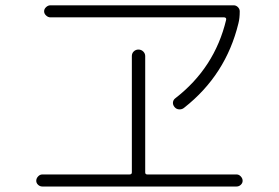

<svg xmlns="http://www.w3.org/2000/svg" viewBox="-20 -718 1040 716"><path d="M633.8 -351.6Q780.3 -464.8 823.2 -643.6Q825.2 -652.3 816.4 -653.3H168Q159.2 -653.3 151.9 -660.2Q144.5 -667 144.5 -675.8Q144.5 -684.6 151.9 -691.4Q159.2 -698.2 168 -698.2H851.6Q860.4 -698.2 867.2 -691.4Q874 -684.6 874 -675.8Q874 -649.4 869.1 -630.9Q822.3 -438.5 667 -316.4Q659.2 -309.6 648.4 -310.1Q637.7 -310.5 630.9 -318.8Q624 -327.1 625 -336.4Q626 -345.7 633.8 -351.6ZM137.7 -22.5Q128.9 -22.5 122.1 -28.8Q115.2 -35.2 115.2 -43.9Q115.2 -52.7 122.1 -60.1Q128.9 -67.4 137.7 -67.4H462.9Q471.7 -67.4 471.7 -75.2V-508.8Q471.7 -519.5 479 -526.4Q486.3 -533.2 496.1 -533.2Q506.8 -533.2 514.2 -525.9Q521.5 -518.6 521.5 -508.8V-75.2Q521.5 -67.4 529.3 -67.4H862.3Q871.1 -67.4 877.9 -60.1Q884.8 -52.7 884.8 -43.9Q884.8 -35.2 877.9 -28.8Q871.1 -22.5 862.3 -22.5Z"/></svg>

Font: Rounded-X Mgen+ 1mn light
Style: Regular
Weight: 200
Designer: [Source Han Sans]
Ryoko NISHIZUKA  (kana & ideographs); Paul D. Hunt (Latin, Greek & Cyrillic); Wenlong ZHANG  (bopomofo
Version: Version 1.059.20150602